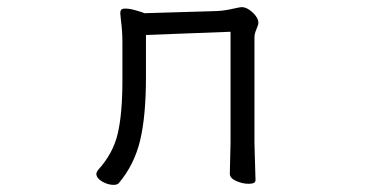

<svg xmlns="http://www.w3.org/2000/svg" viewBox="-20 -506 1040 538"><path d="M389 -408V-291Q389 -180 372.5 -112Q356 -44 313 7Q309 12 298 12Q282 12 266 2.5Q250 -7 250 -19Q250 -23 255 -30Q297 -76 310 -132Q323 -188 323 -281V-387Q323 -418 319 -448L317 -469Q317 -474 319 -478Q322 -482 331 -482Q343 -482 360.5 -477Q378 -472 385 -469L587 -475Q610 -476 635 -482Q653 -486 657 -486Q672 -486 688 -471Q704 -456 704 -442Q704 -437 698.5 -424Q693 -411 693 -402V-107L694 -69L696 -1Q696 9 677 9Q659 9 641.5 1Q624 -7 624 -19L626 -107V-417Z"/></svg>

Font: Iansui
Style: Regular
Weight: 400
Designer: But Ko / Fontworks Inc.
Foundry: zi-hi.com / Fontworks Inc.
Version: Version 1.002